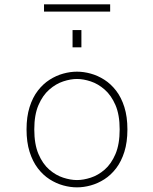

<svg xmlns="http://www.w3.org/2000/svg" viewBox="-20 -836 690 868"><path d="M328 11Q297.5 11 265.8 2.2Q234 -6.5 204.2 -25.5Q174.5 -44.5 151 -75.2Q127.5 -106 113.8 -149.5Q100 -193 100 -251Q100 -308.5 113.8 -352Q127.5 -395.5 151 -426Q174.5 -456.5 204.2 -475.5Q234 -494.5 265.8 -503.2Q297.5 -512 328 -512Q358.5 -512 390.2 -503.2Q422 -494.5 451.8 -475.5Q481.5 -456.5 505 -426Q528.5 -395.5 542.2 -352Q556 -308.5 556 -251Q556 -193 542.2 -149.5Q528.5 -106 505 -75.2Q481.5 -44.5 451.8 -25.5Q422 -6.5 390.2 2.2Q358.5 11 328 11ZM328 -22Q357 -22 390.2 -32.8Q423.5 -43.5 453.2 -69.2Q483 -95 502 -139.5Q521 -184 521 -251Q521 -317 502 -361Q483 -405 453.2 -431Q423.5 -457 390.2 -468Q357 -479 328 -479Q299 -479 265.8 -468Q232.5 -457 202.8 -431Q173 -405 154 -361Q135 -317 135 -251Q135 -184 154 -139.5Q173 -95 202.8 -69.2Q232.5 -43.5 265.8 -32.8Q299 -22 328 -22ZM308 -700H348V-622H308ZM179 -783.5V-816.5H478V-783.5Z"/></svg>

Font: Trispace Thin Thin
Style: Regular
Weight: 250
Version: Version 1.210